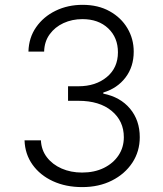

<svg xmlns="http://www.w3.org/2000/svg" viewBox="-20 -757 669 787"><path d="M317.1 9.9Q249.6 9.9 196.9 -14.4Q144.2 -38.7 113.3 -82Q82.4 -125.4 80.6 -181.8H147.7Q149.5 -142 172.2 -112.4Q195 -82.7 232.6 -66.2Q270.2 -49.7 316.4 -49.7Q366.8 -49.7 405.4 -68.5Q443.9 -87.4 465.7 -120Q487.6 -152.7 487.6 -194.6Q487.6 -261 437.7 -302.4Q387.8 -343.8 301.5 -343.8H258.9V-403.4H301.5Q372.2 -403.4 417.8 -441.2Q463.4 -479 463.4 -542.6Q463.4 -603 423.5 -640.8Q383.5 -678.6 317.8 -678.6Q275.6 -678.6 240.2 -662.3Q204.9 -646 183.4 -616.1Q161.9 -586.3 160.9 -545.5H96.6Q98 -602.3 128 -645.4Q158 -688.6 207.9 -712.9Q257.8 -737.2 318.5 -737.2Q382.5 -737.2 429.5 -710.9Q476.6 -684.7 502.3 -641.2Q528.1 -597.7 528.1 -545.5Q528.1 -483.3 494.3 -439.1Q460.6 -394.9 403.4 -377.8V-373.2Q473 -359.4 513 -311.6Q552.9 -263.8 552.9 -194.6Q552.9 -136.4 522.4 -90Q491.8 -43.7 438.6 -16.9Q385.3 9.9 317.1 9.9Z"/></svg>

Font: Inter UI Light
Style: Regular
Weight: 300
Designer: Rasmus Andersson
Foundry: rsms
Version: 3.2;8d6f07862